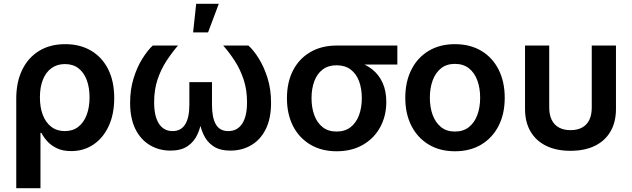

<svg xmlns="http://www.w3.org/2000/svg" viewBox="-20 -779 3303 1003"><path d="M64.9 204.1V-263.7Q64.9 -350.6 96.2 -414.6Q127.4 -478.5 184.6 -513.4Q241.7 -548.3 320.8 -548.3Q397.9 -548.3 455.3 -514.6Q512.7 -481 544.7 -418Q576.7 -355 576.7 -266.6Q576.7 -182.1 547.6 -119.9Q518.6 -57.6 467.8 -23.7Q417 10.3 352.1 10.3Q307.1 10.3 276.4 -4.9Q245.6 -20 226.3 -41.7Q207 -63.5 196.3 -85H191.4V204.1ZM318.4 -94.2Q360.4 -94.2 389.2 -116.7Q418 -139.2 432.9 -179Q447.8 -218.8 447.8 -270.5Q447.8 -321.3 433.3 -360.4Q418.9 -399.4 390.4 -421.9Q361.8 -444.3 319.3 -444.3Q278.3 -444.3 248.8 -422.9Q219.2 -401.4 203.9 -362.3Q188.5 -323.2 188.5 -270.5Q188.5 -218.3 203.6 -178.5Q218.8 -138.7 248 -116.5Q277.3 -94.2 318.4 -94.2Z M870.6 7.8Q811.5 7.8 763.4 -20.5Q715.3 -48.8 687.5 -104.5Q659.7 -160.2 659.7 -242.2Q659.7 -311.5 678 -370.4Q696.3 -429.2 723.9 -472.9Q751.5 -516.6 777.8 -541H909.7Q877 -502.9 848.6 -459.2Q820.3 -415.5 802.7 -362.8Q785.2 -310.1 785.2 -244.6Q785.2 -171.4 810.3 -132.8Q835.4 -94.2 881.8 -94.2Q925.3 -94.2 947.3 -129.2Q969.2 -164.1 969.2 -231.9V-350.1H1087.4V-231.9Q1087.4 -164.1 1107.7 -129.2Q1127.9 -94.2 1172.4 -94.2Q1219.7 -94.2 1245.1 -132.8Q1270.5 -171.4 1270.5 -244.6Q1270.5 -311 1252.4 -364.5Q1234.4 -418 1206.3 -461.2Q1178.2 -504.4 1146 -541H1277.8Q1304.2 -517.6 1331.5 -474.1Q1358.9 -430.7 1377.4 -371.8Q1396 -313 1396 -242.2Q1396 -159.7 1368.2 -104Q1340.3 -48.3 1292 -20.3Q1243.7 7.8 1183.6 7.8Q1128.4 7.8 1094 -15.4Q1059.6 -38.6 1041.5 -79.6Q1023.4 -120.6 1017.1 -173.8H1036.6Q1030.8 -119.6 1012.2 -78.6Q993.7 -37.6 959.2 -14.9Q924.8 7.8 870.6 7.8ZM988.8 -609.9 1004.9 -759.3H1123L1066.9 -609.9Z M1738.3 11.2Q1659.7 11.2 1601.1 -23.7Q1542.5 -58.6 1510.7 -120.8Q1479 -183.1 1479 -266.1Q1479 -349.1 1510.7 -410.9Q1542.5 -472.7 1601.1 -506.8Q1659.7 -541 1738.3 -541H2055.7V-441.9H1822.3L1738.3 -438Q1694.8 -438 1665.8 -416Q1636.7 -394 1622.1 -355.2Q1607.4 -316.4 1607.4 -266.1Q1607.4 -216.3 1622.1 -176.8Q1636.7 -137.2 1665.8 -114.5Q1694.8 -91.8 1738.3 -91.8Q1782.2 -91.8 1811.5 -114.7Q1840.8 -137.7 1855.5 -177.2Q1870.1 -216.8 1870.1 -266.1Q1870.1 -316.4 1855.5 -355.2Q1840.8 -394 1811.5 -416Q1782.2 -438 1738.3 -438V-471.7Q1795.4 -471.7 1843 -457.8Q1890.6 -443.8 1925.3 -416Q1960 -388.2 1979 -345.7Q1998 -303.2 1998 -246.6Q1998 -173.3 1966.3 -115Q1934.6 -56.6 1876.2 -22.7Q1817.9 11.2 1738.3 11.2Z M2356.4 11.2Q2277.8 11.2 2219.5 -23.9Q2161.1 -59.1 2129.2 -121.8Q2097.2 -184.6 2097.2 -268.1Q2097.2 -352.1 2129.2 -415.3Q2161.1 -478.5 2219.5 -513.4Q2277.8 -548.3 2356.4 -548.3Q2436 -548.3 2494.4 -513.4Q2552.7 -478.5 2584.7 -415.3Q2616.7 -352.1 2616.7 -268.1Q2616.7 -184.6 2584.7 -121.8Q2552.7 -59.1 2494.4 -23.9Q2436 11.2 2356.4 11.2ZM2356.4 -91.8Q2400.4 -91.8 2429.7 -115.2Q2459 -138.7 2473.6 -178.5Q2488.3 -218.3 2488.3 -268.6Q2488.3 -318.8 2473.6 -358.9Q2459 -398.9 2429.7 -422.1Q2400.4 -445.3 2356.4 -445.3Q2313 -445.3 2283.9 -422.1Q2254.9 -398.9 2240.2 -358.9Q2225.6 -318.8 2225.6 -268.6Q2225.6 -218.3 2240.2 -178.5Q2254.9 -138.7 2283.9 -115.2Q2313 -91.8 2356.4 -91.8Z M2960 8.8Q2886.2 8.8 2833 -17.3Q2779.8 -43.5 2751.2 -92.5Q2722.7 -141.6 2722.7 -210V-541H2849.1V-217.8Q2849.1 -179.2 2862.1 -152.8Q2875 -126.5 2899.9 -112.8Q2924.8 -99.1 2960.4 -99.1Q2996.1 -99.1 3021 -112.8Q3045.9 -126.5 3058.6 -152.8Q3071.3 -179.2 3071.3 -217.8V-541H3197.8V-210Q3197.8 -141.6 3169.4 -92.5Q3141.1 -43.5 3087.9 -17.3Q3034.7 8.8 2960 8.8Z"/></svg>

Font: Inter 17pt SemiBold
Style: Regular
Weight: 600
Version: Version 4.001;git-66647c0bb